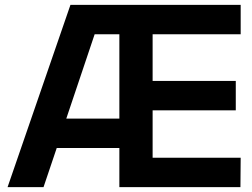

<svg xmlns="http://www.w3.org/2000/svg" viewBox="-20 -765 1031 785"><path d="M11 0H158L212 -160H468V0H963L964 -120H604V-314H944V-434H604V-625H964V-745H268ZM251 -280 367 -625H468V-280Z"/></svg>

Font: Plus Jakarta Sans
Style: Bold
Weight: 700
Designer: Gumpita Rahayu
Foundry: Tokotype
Version: Version 2.004; ttfautohint (v1.8.3)